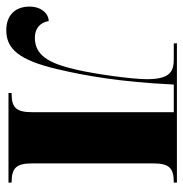

<svg xmlns="http://www.w3.org/2000/svg" viewBox="-6 -570 583 611"><g transform="rotate(90 285.5 -264.5)"><path d="M76 7C135 7 171 -32 200 -155C221 -244 241 -356 249 -526H337V-75C337 -26 323 -10 280 -10H276V0H561V-10H559C514 -10 500 -26 500 -75V-461C500 -510 514 -526 559 -526H561V-536H118V-526H168C205 -526 232 -517 232 -441C232 -391 215 -273 202 -217C181 -124 154 -84 100 -84C72 -84 52 -99 47 -128C24 -128 1 -105 1 -67C1 -21 29 7 76 7Z"/></g></svg>

Font: Noto Serif Display ExtraCondensed Black
Style: Regular
Weight: 900
Width: 2
Designer: Monotype Design Team
Foundry: Monotype Imaging Inc.
Version: Version 2.009